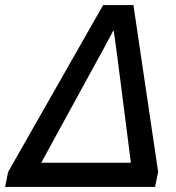

<svg xmlns="http://www.w3.org/2000/svg" viewBox="-67 -734 692 754"><path d="M-47 0H542L554 -59L457 -714H338L-35 -59ZM95 -95 317 -501C333 -530 358 -575 377 -612H380C384 -580 392 -521 395 -501L447 -95Z"/></svg>

Font: Noto Sans Medium
Style: Italic
Weight: 500
Italic angle: -12°
Designer: Monotype Design Team
Foundry: Monotype Imaging Inc.
Version: Version 2.013